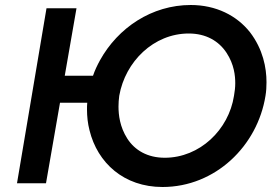

<svg xmlns="http://www.w3.org/2000/svg" viewBox="-20 -733 1086 768"><path d="M166 -700 48 0H164L220 -322H329C328 -313 328 -304 328 -295C328 -267 331 -239 338 -212C370 -81 476 15 630 15C841 15 1010 -149 1042 -350C1045 -368 1046 -386 1046 -404C1046 -462 1032 -536 980 -604C927 -671 844 -713 743 -713C587 -713 452 -622 380 -492C369 -472 359 -451 352 -430H239L286 -700ZM457 -350C481 -487 595 -599 735 -599C804 -599 855 -569 886 -522C917 -475 921 -429 921 -400C921 -384 919 -367 916 -350C895 -214 779 -102 639 -102C570 -102 519 -132 489 -179C459 -226 454 -274 454 -307C454 -321 455 -335 457 -350Z"/></svg>

Font: Jost Medium
Style: Italic
Weight: 500
Italic angle: -5°
Version: Version 3.710